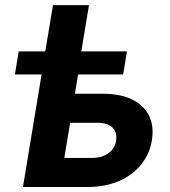

<svg xmlns="http://www.w3.org/2000/svg" viewBox="-20 -748 680 768"><path d="M39.6 -450.2 54.7 -542.5H487.8L472.7 -450.2ZM161.1 -542.5 191.9 -727.5H335.9L305.2 -542.5ZM229 -373H390.6Q462.4 -373 509.3 -349.6Q556.2 -326.2 576.4 -284.2Q596.7 -242.2 587.4 -186Q578.1 -130.9 543.9 -88.9Q509.8 -46.9 455.1 -23.4Q400.4 0 329.1 0H71.8L161.6 -542.5H307.6L237.3 -116.2H347.7Q387.2 -116.2 413.3 -135Q439.5 -153.8 444.3 -185.1Q449.7 -217.8 430.2 -237.3Q410.6 -256.8 371.6 -256.8H209.5Z"/></svg>

Font: Inter 16pt
Style: Bold Italic
Weight: 700
Italic angle: -9.3988°
Version: Version 4.001;git-66647c0bb